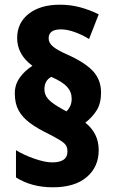

<svg xmlns="http://www.w3.org/2000/svg" viewBox="-20 -784 493 817"><path d="M43 -387Q43 -424 64 -453.5Q85 -483 118 -504Q53 -552 53 -622Q53 -687 102.5 -725.5Q152 -764 235 -764Q280 -764 321 -753Q362 -742 400 -723L359 -618Q328 -637 296.5 -648Q265 -659 239 -659Q187 -659 187 -621Q187 -601 206 -585.5Q225 -570 266 -552Q342 -518 376 -481Q410 -444 410 -390Q410 -345 392 -315.5Q374 -286 343 -262Q400 -217 400 -145Q400 -74 349 -30.5Q298 13 205 13Q114 13 48 -29V-145Q82 -124 127 -108.5Q172 -93 202 -93Q267 -93 267 -139Q267 -154 261.5 -164Q256 -174 239 -185Q222 -196 189 -213Q139 -237 107 -261Q75 -285 59 -314.5Q43 -344 43 -387ZM169 -404Q169 -380 185.5 -362Q202 -344 241 -322L263 -310Q273 -320 279 -333Q285 -346 285 -364Q285 -393 265.5 -414.5Q246 -436 198 -457Q169 -441 169 -404Z"/></svg>

Font: Noto Sans Bengali Condensed ExtraBold
Style: Regular
Weight: 800
Width: 3
Designer: Joana Ranito - Universal Thirst; Jelle Bosma - Monotype Design Team
Foundry: Universal Thirst ehf.
Version: Version 3.000; ttfautohint (v1.8.4.7-5d5b)